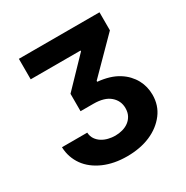

<svg xmlns="http://www.w3.org/2000/svg" viewBox="-168 -687 991 1021"><g transform="rotate(-30 328.0 -176.5)"><path d="M202.8 -23.8Q204.2 -0.4 215.7 16.5Q227.3 33.4 244.5 44Q261.7 54.7 282.8 59.8Q304 65 324.6 65Q348 65 369.7 58.9Q391.3 52.9 407.8 40.5Q424.4 28.1 434.3 9.2Q444.2 -9.6 444.2 -35.5Q444.2 -80.6 409.8 -110.4Q375.4 -140.3 307.5 -140.3H229V-247.2L390.3 -414.8V-419.7H84.2V-545.5H579.2V-434.7L383.9 -237.2V-231.5Q460.6 -224.1 509.2 -193.5Q533.7 -178.3 551.7 -159.1Q569.6 -139.9 581.3 -118.4Q593 -96.9 598.7 -73.3Q604.4 -49.7 604.4 -25.2Q604.4 40.1 567.8 88.4Q530.2 138.1 467.9 165Q405.5 191.8 324.2 191.8Q245 191.8 182.9 164.8Q152 151.3 127.3 132.3Q102.6 113.3 85.4 89.3Q68.2 65.3 58.4 36.9Q48.7 8.5 47.6 -23.8Z"/></g></svg>

Font: Inter P
Style: Bold
Weight: 700
Designer: Rasmus Andersson
Foundry: rsms
Version: Version 3.018;git-588b23468